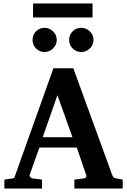

<svg xmlns="http://www.w3.org/2000/svg" viewBox="-20 -1077 726 1097"><path d="M681.2 0H404.8V-50.8L463.9 -58.1Q468.3 -59.1 471.7 -64.7Q475.1 -70.3 473.1 -75.2L418.9 -233.9H205.1L149.9 -79.1Q147 -72.3 152.6 -65.7Q158.2 -59.1 164.1 -58.1L220.2 -50.8V0H4.9V-50.8L61 -59.1L285.2 -687H398.9L621.1 -77.1Q625 -67.4 628.9 -63.7Q632.8 -60.1 643.1 -58.1L681.2 -50.8ZM394 -293 308.1 -533.2 224.1 -293ZM443.8 -779.8Q415.5 -779.8 395.3 -800Q375 -820.3 375 -849.1Q375 -877.9 395 -897.9Q415 -918 443.8 -918Q472.7 -918 493.4 -897.7Q514.2 -877.4 514.2 -849.1Q514.2 -820.8 493.4 -800.3Q472.7 -779.8 443.8 -779.8ZM233.9 -779.8Q205.6 -779.8 185.8 -800Q166 -820.3 166 -849.1Q166 -877.9 185.8 -897.9Q205.6 -918 233.9 -918Q262.7 -918 283.4 -897.7Q304.2 -877.4 304.2 -849.1Q304.2 -820.8 283.4 -800.3Q262.7 -779.8 233.9 -779.8ZM508.8 -977.1H168.9V-1057.1H508.8Z"/></svg>

Font: Veleka
Style: Bold
Weight: 700
Designer: Stefan Peev, Context Ltd, 2016; SIL International, 1997-2014.
Foundry: Stefan Peev, Context Ltd, 2016
Version: Version 1.000